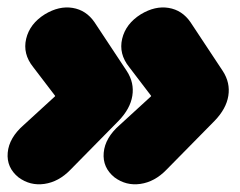

<svg xmlns="http://www.w3.org/2000/svg" viewBox="-34 -511 637 510"><path d="M303 -322Q323 -291 317.5 -256.5Q312 -222 281 -190L153 -60Q122 -28 84 -22.5Q46 -17 15 -40Q-17 -66 -13.5 -105.5Q-10 -145 29 -179L112 -255Q113 -256 112 -257L54 -333Q26 -368 35.5 -408Q45 -448 85 -473Q123 -496 159 -490Q195 -484 217 -452ZM558 -322Q578 -291 572.5 -256.5Q567 -222 536 -190L408 -60Q377 -28 339 -22.5Q301 -17 270 -40Q238 -66 241.5 -105.5Q245 -145 284 -179L367 -255Q368 -256 367 -257L309 -333Q281 -368 290.5 -408Q300 -448 340 -473Q378 -496 414 -490Q450 -484 472 -452Z"/></svg>

Font: Winky Sans Black
Style: Italic
Weight: 900
Italic angle: -8.97852°
Designer: Simon Atzbach
Foundry: typofactur
Version: Version 1.205